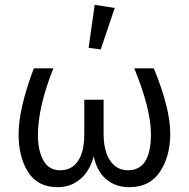

<svg xmlns="http://www.w3.org/2000/svg" viewBox="-20 -765 782 795"><path d="M397 -560 347 -567 372 -745 455 -732ZM329 -352H409V-211Q409 -140 436 -100Q463 -60 510 -60Q605 -60 605 -209Q605 -313 536 -482H617Q685 -316 685 -212Q685 -118 642.5 -54Q600 10 516 10Q458 10 419.5 -23Q381 -56 368 -118Q352 -57 312.5 -23.5Q273 10 219 10Q136 10 96.5 -52.5Q57 -115 57 -208Q57 -315 120 -482H201Q137 -322 137 -205Q137 -142 159.5 -101Q182 -60 229 -60Q277 -60 303 -98.5Q329 -137 329 -209Z"/></svg>

Font: Cantarell
Style: Regular
Weight: 400
Designer: Dave Crossland, Nikolaus Waxweiler, Florian Fecher, Jacques Le Bailly, Eben Sorkin, Alexei Vanyashin, Alexios Zavras, Em
Version: Version 0.303